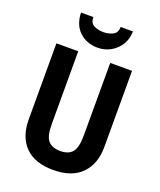

<svg xmlns="http://www.w3.org/2000/svg" viewBox="-169 -1094 965 1157"><g transform="rotate(20 313.5 -515.5)"><path d="M556 -277Q556 -168 494 -104.5Q432 -41 312 -41Q195 -41 133 -103Q71 -165 71 -279V-765H211V-299Q211 -219 237 -191Q263 -163 314 -163Q367 -163 391.5 -193Q416 -223 416 -300V-765H556ZM480 -990Q479 -941 456 -904Q433 -867 395 -846Q357 -825 312 -825Q242 -825 195.5 -868.5Q149 -912 147 -990H226Q226 -952 252.5 -938.5Q279 -925 313 -925Q345 -925 373 -938.5Q401 -952 401 -990Z"/></g></svg>

Font: Noto Sans Tamil UI Condensed
Style: Bold
Weight: 700
Width: 3
Designer: Jelle Bosma - Monotype Design Team
Foundry: Monotype Imaging Inc.
Version: Version 2.004; ttfautohint (v1.8.4.7-5d5b)